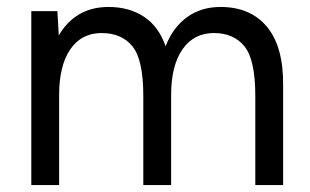

<svg xmlns="http://www.w3.org/2000/svg" viewBox="-20 -532 891 552"><path d="M70 -500H145L149 -430Q172 -470 208 -491Q244 -512 292 -512Q352 -512 394.5 -483.5Q437 -455 456 -399Q477 -453 517.5 -482.5Q558 -512 614 -512Q700 -512 747.5 -455Q795 -398 794 -286V0H714V-256Q714 -360 683 -398.5Q652 -437 595 -437Q537 -437 504.5 -390Q472 -343 472 -259V0H392V-256Q392 -360 361 -398.5Q330 -437 272 -437Q214 -437 182 -390Q150 -343 150 -259V0H70Z"/></svg>

Font: Oak Sans
Style: Regular
Weight: 400
Designer: Erik Kennedy, Walven
Foundry: Erik Kennedy, Walven
Version: Version 1.000